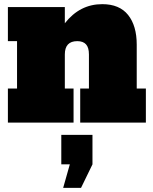

<svg xmlns="http://www.w3.org/2000/svg" viewBox="-20 -590 736 924"><path d="M682 -164V0H366V-164H408V-328Q408 -361 394 -376.5Q380 -392 352 -392Q292 -392 292 -328V-164H334V0H18V-164H62V-392H18V-556H292V-478Q364 -570 472 -570Q555 -570 596.5 -518Q638 -466 638 -375V-164ZM284 314 316 201H275V59H425V201L370 314Z"/></svg>

Font: Alfa Slab One
Style: Regular
Weight: 400
Designer: JM Sole
Foundry: JM Sole
Version: Version 2.000